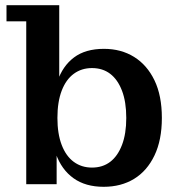

<svg xmlns="http://www.w3.org/2000/svg" viewBox="-20 -709 687 739"><path d="M379 10Q309 10 263 -23Q217 -56 195.5 -116Q174 -176 174 -254L181 -256Q181 -336 201 -395.5Q221 -455 265 -488Q309 -521 380 -521Q446 -521 496 -490Q546 -459 574.5 -400Q603 -341 603 -255Q603 -170 574.5 -110.5Q546 -51 496 -20.5Q446 10 379 10ZM334 -64Q375 -64 404 -86Q433 -108 449.5 -151Q466 -194 466 -255Q466 -317 449.5 -360Q433 -403 404 -425Q375 -447 334 -447Q294 -447 264 -425Q234 -403 217.5 -360Q201 -317 201 -255Q201 -194 217.5 -151Q234 -108 264 -86Q294 -64 334 -64ZM81 0V-627H5V-689H208V-365L187 -258L198 -136V0Z"/></svg>

Font: Montagu Slab 120pt Medium
Style: Regular
Weight: 500
Designer: Florian Karsten
Foundry: Florian Karsten
Version: Version 1.000